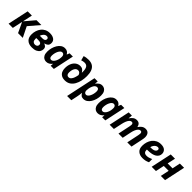

<svg xmlns="http://www.w3.org/2000/svg" viewBox="435 -2624 4722 4722"><g transform="rotate(45 2796.5 -262.5)"><path d="M18 0 135 -546H282L228 -292L443 -546H611L377 -272L512 0H347L222 -266L165 0Z M835 10Q723 10 662.5 -47.5Q602 -105 602 -211Q602 -279 621.5 -341Q641 -403 679 -451.5Q717 -500 773.5 -528Q830 -556 905 -556Q993 -556 1047.5 -518Q1102 -480 1102 -409Q1102 -348 1068.5 -319Q1035 -290 984 -278V-274Q1019 -264 1045 -238.5Q1071 -213 1071 -165Q1071 -119 1046 -79Q1021 -39 969 -14.5Q917 10 835 10ZM770 -333H868Q910 -333 933.5 -350Q957 -367 957 -401Q957 -424 941 -437Q925 -450 899 -450Q856 -450 822.5 -418Q789 -386 770 -333ZM837 -93Q878 -93 900.5 -114Q923 -135 923 -168Q923 -200 899.5 -216Q876 -232 821 -232H750Q749 -225 749 -217Q749 -209 749 -201Q749 -143 774.5 -118Q800 -93 837 -93Z M1329 10Q1290 10 1254.5 -9.5Q1219 -29 1197 -72.5Q1175 -116 1175 -188Q1175 -255 1193 -320Q1211 -385 1244 -438.5Q1277 -492 1323.5 -524Q1370 -556 1428 -556Q1480 -556 1512.5 -534Q1545 -512 1563 -476H1567L1595 -546H1708L1592 0H1482L1489 -71H1485Q1456 -35 1418.5 -12.5Q1381 10 1329 10ZM1387 -109Q1417 -109 1443 -133Q1469 -157 1487.5 -195Q1506 -233 1514 -275Q1521 -311 1521 -357Q1521 -392 1503 -414.5Q1485 -437 1453 -437Q1426 -437 1402.5 -415.5Q1379 -394 1361.5 -359Q1344 -324 1334 -281Q1324 -238 1324 -195Q1324 -109 1387 -109Z M1980 10Q1907 10 1860 -18.5Q1813 -47 1791 -96Q1769 -145 1769 -206Q1769 -300 1799 -368.5Q1829 -437 1882.5 -475Q1936 -513 2005 -513Q2056 -513 2089 -487Q2122 -461 2141 -424H2145Q2146 -432 2146 -441.5Q2146 -451 2146 -456Q2146 -554 2115.5 -599.5Q2085 -645 2017 -645Q1994 -645 1967 -639.5Q1940 -634 1918 -625L1887 -741Q1919 -753 1958 -759Q1997 -765 2040 -765Q2130 -765 2186 -727Q2242 -689 2268 -619Q2294 -549 2294 -453Q2294 -368 2277 -286Q2260 -204 2222.5 -137Q2185 -70 2125.5 -30Q2066 10 1980 10ZM1988 -110Q2030 -110 2058 -141Q2086 -172 2103 -221Q2120 -270 2128 -325Q2118 -357 2096.5 -378.5Q2075 -400 2040 -400Q1983 -400 1950 -345Q1917 -290 1917 -201Q1917 -158 1935.5 -134Q1954 -110 1988 -110Z M2293 240 2460 -546H2572L2564 -463H2568Q2594 -498 2632 -527Q2670 -556 2723 -556Q2763 -556 2798 -536.5Q2833 -517 2855 -473.5Q2877 -430 2877 -357Q2877 -291 2859 -225.5Q2841 -160 2808 -107Q2775 -54 2728.5 -22Q2682 10 2624 10Q2574 10 2547 -13Q2520 -36 2500 -70H2496Q2493 -30 2488 3Q2483 36 2475 74L2440 240ZM2599 -109Q2626 -109 2649.5 -130.5Q2673 -152 2690.5 -187Q2708 -222 2718 -265Q2728 -308 2728 -351Q2728 -437 2664 -437Q2628 -437 2603 -411Q2578 -385 2562 -346Q2546 -307 2538.5 -266Q2531 -225 2531 -195Q2531 -156 2549.5 -132.5Q2568 -109 2599 -109Z M3119 10Q3080 10 3044.5 -9.5Q3009 -29 2987 -72.5Q2965 -116 2965 -188Q2965 -255 2983 -320Q3001 -385 3034 -438.5Q3067 -492 3113.5 -524Q3160 -556 3218 -556Q3270 -556 3302.5 -534Q3335 -512 3353 -476H3357L3385 -546H3498L3382 0H3272L3279 -71H3275Q3246 -35 3208.5 -12.5Q3171 10 3119 10ZM3177 -109Q3207 -109 3233 -133Q3259 -157 3277.5 -195Q3296 -233 3304 -275Q3311 -311 3311 -357Q3311 -392 3293 -414.5Q3275 -437 3243 -437Q3216 -437 3192.5 -415.5Q3169 -394 3151.5 -359Q3134 -324 3124 -281Q3114 -238 3114 -195Q3114 -109 3177 -109Z M3533 0 3649 -546H3761L3751 -445H3755Q3787 -494 3828.5 -525Q3870 -556 3927 -556Q3983 -556 4014 -526.5Q4045 -497 4055 -445H4059Q4090 -494 4133 -525Q4176 -556 4233 -556Q4301 -556 4335 -513.5Q4369 -471 4369 -399Q4369 -363 4358 -311L4293 0H4146L4213 -319Q4221 -354 4221 -377Q4221 -437 4173 -437Q4140 -437 4113 -409Q4086 -381 4066 -333.5Q4046 -286 4034 -227L3987 0H3840L3907 -319Q3915 -354 3915 -377Q3915 -437 3867 -437Q3834 -437 3807 -408.5Q3780 -380 3760.5 -332Q3741 -284 3728 -226L3680 0Z M4680 10Q4584 10 4524 -42.5Q4464 -95 4464 -201Q4464 -270 4483.5 -333.5Q4503 -397 4541.5 -447Q4580 -497 4637 -526.5Q4694 -556 4769 -556Q4861 -556 4906.5 -514Q4952 -472 4952 -407Q4952 -321 4874.5 -269Q4797 -217 4638 -217H4613Q4612 -211 4612 -206.5Q4612 -202 4612 -197Q4612 -153 4637.5 -127Q4663 -101 4709 -101Q4752 -101 4787 -111Q4822 -121 4870 -143V-32Q4827 -11 4783 -0.5Q4739 10 4680 10ZM4629 -316H4651Q4736 -316 4773.5 -342.5Q4811 -369 4811 -404Q4811 -450 4760 -450Q4733 -450 4706 -433Q4679 -416 4658.5 -386Q4638 -356 4629 -316Z M4995 0 5112 -546H5260L5215 -336H5385L5429 -546H5576L5460 0H5313L5360 -225H5191L5143 0Z"/></g></svg>

Font: Noto IKEA Latin
Style: Bold Italic
Weight: 700
Italic angle: -12°
Designer: Monotype Design Team
Foundry: Monotype Imaging Inc.
Version: Version 1.0